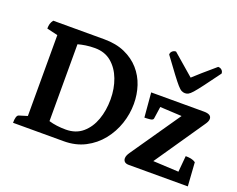

<svg xmlns="http://www.w3.org/2000/svg" viewBox="-113 -919 1387 1122"><g transform="rotate(20 580.0 -358.5)"><path d="M54 0Q54 -45 70 -51L122 -67V-570L54 -586Q54 -603 57.5 -615.5Q61 -628 71 -641H388Q462 -641 517 -616.5Q572 -592 608.5 -550.5Q645 -509 662.5 -456Q680 -403 680 -345Q680 -282 659.5 -221Q639 -160 599 -110Q559 -60 501 -30Q443 0 369 0ZM356 -68Q419 -68 460.5 -103.5Q502 -139 522.5 -196.5Q543 -254 543 -323Q543 -390 521.5 -447Q500 -504 458.5 -539Q417 -574 355 -574Q325 -574 298.5 -570Q272 -566 251 -560V-82Q274 -75 301 -71.5Q328 -68 356 -68ZM774 0Q756 0 747.5 -8Q739 -16 739 -29Q739 -38 743 -47.5Q747 -57 754 -67L966 -374L831 -381L820 -305Q818 -295 799.5 -293Q781 -291 765 -291L752 -443H1080Q1127 -443 1127 -414Q1127 -405 1122.5 -395.5Q1118 -386 1110 -375L901 -70L1060 -62L1069 -162Q1087 -162 1102.5 -159Q1118 -156 1131 -147L1141 0ZM939 -506Q928 -506 917.5 -511Q907 -516 891.5 -533.5Q876 -551 848.5 -587.5Q821 -624 775 -687Q775 -700 784.5 -708.5Q794 -717 807 -717Q899 -638 939 -603Q958 -621 990 -649Q1022 -677 1069 -717Q1083 -717 1092 -708.5Q1101 -700 1101 -687Q1055 -624 1027.5 -587.5Q1000 -551 984.5 -533.5Q969 -516 959 -511Q949 -506 939 -506Z"/></g></svg>

Font: Petrona
Style: Bold
Weight: 700
Designer: Ringo R. Seeber
Foundry: Ringo R. Seeber
Version: Version 2.001; ttfautohint (v1.8.3)